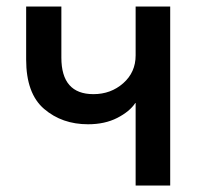

<svg xmlns="http://www.w3.org/2000/svg" viewBox="-20 -571 614 591"><path d="M60.5 -387.7V-550.8H168.9V-393.6Q168.9 -281.2 267.6 -281.2Q321.3 -281.2 359.4 -314.9Q397.5 -348.6 397.5 -400.4V-550.8H503.9V0H397.5V-253.9H396.5Q378.9 -227.5 340.8 -208Q302.7 -188.5 251 -188.5Q170.9 -188.5 115.7 -235.8Q60.5 -283.2 60.5 -387.7Z"/></svg>

Font: Gothic A1 SemiBold
Style: Regular
Weight: 600
Version: Version 2.50